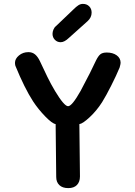

<svg xmlns="http://www.w3.org/2000/svg" viewBox="-20 -969 695 987"><path d="M269 -59 266 -331Q248 -334 212.5 -370.5Q177 -407 150 -448Q106 -516 59 -631Q57 -639 57 -646Q57 -667 77.5 -684Q98 -701 126 -701Q146 -701 160 -689.5Q174 -678 185 -655Q206 -610 223.5 -574Q241 -538 263 -501Q310 -423 330 -423Q350 -423 394 -501Q450 -606 474 -659Q485 -681 496 -690Q507 -699 529 -699Q560 -699 580 -684.5Q600 -670 600 -646Q600 -640 595 -622Q579 -583 552 -529.5Q525 -476 505 -444Q477 -400 441 -366.5Q405 -333 388 -331L391 -62Q391 -34 375.5 -18Q360 -2 331 -2Q301 -2 285 -17.5Q269 -33 269 -59ZM250 -795Q250 -805 254.5 -816.5Q259 -828 268 -835L357 -920Q372 -935 383 -942Q394 -949 406 -949Q426 -949 438.5 -936.5Q451 -924 451 -904Q451 -879 430 -860L334 -774Q311 -752 292 -752Q274 -752 262 -764.5Q250 -777 250 -795Z"/></svg>

Font: Mali SemiBold
Style: Regular
Weight: 600
Designer: Kitiyaporn Chalermlarp | Katatrad Aksorn Co.,Ltd.
Foundry: Cadson Demak Co.,Ltd.
Version: Version 1.000; ttfautohint (v1.6)